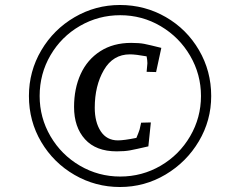

<svg xmlns="http://www.w3.org/2000/svg" viewBox="-20 -735 939 770"><path d="M96 -350Q96 -449 145.5 -533Q195 -617 279 -666Q363 -715 461 -715Q561 -715 645 -666.5Q729 -618 778 -534Q827 -450 827 -350Q827 -252 777.5 -168.5Q728 -85 644 -35Q560 15 461 15Q363 15 279 -33.5Q195 -82 145.5 -165.5Q96 -249 96 -350ZM277 -306Q277 -380 303.5 -438Q330 -496 382 -529.5Q434 -563 506 -563Q539 -563 559 -559Q579 -555 627 -543L606 -446L568 -447L571 -480V-483Q571 -493 568 -509Q524 -517 501 -517Q433 -517 396.5 -454Q360 -391 360 -303Q360 -245 384 -208.5Q408 -172 453 -172Q477 -172 527 -182Q531 -192 534.5 -200.5Q538 -209 540 -216L546 -243L585 -244L575 -148Q523 -136 501.5 -132Q480 -128 448 -128Q365 -128 321 -176.5Q277 -225 277 -306ZM786 -350Q786 -437 742.5 -511.5Q699 -586 624.5 -630Q550 -674 462 -674Q375 -674 300.5 -631Q226 -588 182.5 -513.5Q139 -439 139 -350Q139 -263 182.5 -188.5Q226 -114 300.5 -70.5Q375 -27 462 -27Q550 -27 624.5 -70.5Q699 -114 742.5 -188.5Q786 -263 786 -350Z"/></svg>

Font: Andada Pro
Style: Italic
Weight: 400
Italic angle: -7°
Designer: Carolina Giovagnoli
Foundry: Huerta Tipografica
Version: Version 3.005; ttfautohint (v1.8.4)